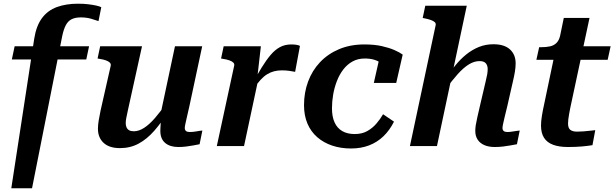

<svg xmlns="http://www.w3.org/2000/svg" viewBox="-20 -789 3318 1037"><path d="M59 -539H461L446 -468H44ZM417 -695Q387 -695 367.5 -685.5Q348 -676 336 -654Q324 -632 316 -594L153 228H41L165 -581Q176 -650 207 -691.5Q238 -733 287.5 -751Q337 -769 401 -769Q432 -769 456.5 -766Q481 -763 499.5 -759Q518 -755 527 -750L512 -675Q499 -680 473 -687.5Q447 -695 417 -695Z M670 -190Q665 -167 662 -151.5Q659 -136 659 -124Q659 -111 663.5 -101Q668 -91 677.5 -85.5Q687 -80 703 -80Q730 -80 758.5 -98.5Q787 -117 817 -151.5Q847 -186 880 -234L889 -186Q852 -127 813 -82.5Q774 -38 729 -13.5Q684 11 628 11Q570 11 539.5 -17.5Q509 -46 509 -93Q509 -114 513 -138Q517 -162 523 -191L578 -434Q580 -444 573 -451Q566 -458 552 -463Q538 -468 518 -471L507 -473L521 -539H747ZM1003 -216Q995 -181 989.5 -157Q984 -133 981 -119Q978 -105 978 -98Q978 -87 984.5 -81.5Q991 -76 1004 -76Q1023 -76 1041.5 -79.5Q1060 -83 1073 -84L1058 -10Q1043 -7 1024 -3.5Q1005 0 985 2.5Q965 5 943 5Q898 5 872 -17Q846 -39 846 -82Q846 -88 846.5 -98.5Q847 -109 848 -122.5Q849 -136 851 -152L841 -144L925 -539H1072Z M1151 0H1298L1377 -370L1370 -373L1389 -539H1188L1174 -473L1185 -471Q1205 -468 1219 -463Q1233 -458 1240 -451Q1247 -444 1245 -435ZM1600 -541Q1596 -544 1583.5 -546.5Q1571 -549 1553 -549Q1519 -549 1492 -534.5Q1465 -520 1441 -491.5Q1417 -463 1392.5 -423Q1368 -383 1340 -331L1351 -311Q1370 -339 1387.5 -358Q1405 -377 1423 -388Q1441 -399 1460.5 -404Q1480 -409 1502 -409Q1524 -409 1541.5 -406.5Q1559 -404 1574 -401Z M1896 -65Q1935 -65 1963.5 -81Q1992 -97 2013 -121.5Q2034 -146 2049 -172L2108 -132Q2085 -86 2051.5 -53.5Q2018 -21 1974 -4Q1930 13 1876 13Q1821 13 1774.5 -2.5Q1728 -18 1693.5 -48Q1659 -78 1640.5 -121.5Q1622 -165 1622 -221Q1622 -289 1644 -348.5Q1666 -408 1708.5 -453Q1751 -498 1811.5 -523.5Q1872 -549 1948 -549Q2002 -549 2042 -540Q2082 -531 2110.5 -518.5Q2139 -506 2155 -494L2120 -341H1999L2031 -483Q2044 -482 2052 -474.5Q2060 -467 2063.5 -457Q2067 -447 2066.5 -437Q2066 -427 2062 -422Q2053 -437 2037.5 -448.5Q2022 -460 2000.5 -466.5Q1979 -473 1950 -473Q1913 -473 1884 -457Q1855 -441 1834 -413.5Q1813 -386 1799.5 -351Q1786 -316 1779.5 -278.5Q1773 -241 1773 -204Q1773 -159 1787 -128Q1801 -97 1828.5 -81Q1856 -65 1896 -65Z M2194 0H2340L2501 -758H2277L2263 -692L2273 -690Q2293 -686 2307 -681Q2321 -676 2328 -669.5Q2335 -663 2333 -653ZM2720 -216 2750 -348Q2757 -377 2761 -401.5Q2765 -426 2765 -447Q2765 -494 2734.5 -522Q2704 -550 2645 -550Q2603 -550 2567 -535.5Q2531 -521 2499 -495.5Q2467 -470 2437.5 -433.5Q2408 -397 2379 -354L2387 -307Q2422 -355 2452.5 -389Q2483 -423 2512 -441Q2541 -459 2570 -459Q2594 -459 2604 -447Q2614 -435 2614 -416Q2614 -403 2611.5 -388Q2609 -373 2603 -349L2574 -225Q2564 -182 2558 -155.5Q2552 -129 2549.5 -112.5Q2547 -96 2547 -82Q2547 -54 2560 -34.5Q2573 -15 2596.5 -5Q2620 5 2652 5Q2675 5 2696 2.5Q2717 0 2736.5 -3.5Q2756 -7 2772 -10L2787 -84Q2779 -83 2767.5 -81.5Q2756 -80 2744 -78Q2732 -76 2720 -76Q2707 -76 2700.5 -81.5Q2694 -87 2694 -98Q2694 -105 2697 -119Q2700 -133 2705.5 -156.5Q2711 -180 2720 -216Z M3047 5Q3000 5 2967.5 -7Q2935 -19 2918.5 -44.5Q2902 -70 2902 -111Q2902 -134 2907 -164.5Q2912 -195 2919 -226L2981 -522L3047 -539H3278L3262 -466H2877L2892 -534H2901Q2930 -534 2950.5 -538.5Q2971 -543 2985 -556.5Q2999 -570 3005 -595L3025 -692H3164L3060 -206Q3057 -190 3054 -174Q3051 -158 3049.5 -145Q3048 -132 3048 -122Q3048 -97 3060.5 -87.5Q3073 -78 3097 -78Q3113 -78 3132 -79.5Q3151 -81 3168 -83Q3185 -85 3195 -86L3180 -5Q3157 -1 3123.5 2Q3090 5 3047 5Z"/></svg>

Font: Roboto Serif 20pt SemiBold
Style: Italic
Weight: 600
Italic angle: -10°
Version: Version 1.007